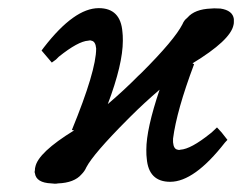

<svg xmlns="http://www.w3.org/2000/svg" viewBox="-20 -430 589 467"><path d="M81.1 -307.1Q83 -309.1 86.9 -314.9Q160.6 -410.2 220.2 -410.2Q273.4 -410.2 277.8 -352.1Q278.8 -345.2 278.8 -331.1Q278.8 -273.9 242.2 -176.8Q282.7 -211.4 315.9 -245.1L325.2 -253.9Q404.3 -333 423.8 -371.1Q427.7 -380.9 436 -387.2Q453.6 -407.7 493.2 -409.2Q497.1 -409.7 501 -409.7Q504.9 -409.7 509.5 -409.4Q514.2 -409.2 516.1 -409.2Q545.9 -404.8 548.8 -383.8V-376Q548.8 -372.1 547.9 -369.1Q540.5 -332 448.2 -275.9L452.1 -273.9Q409.7 -161.1 400.9 -92.8V-84Q402.3 -67.4 412.1 -65.9Q415.5 -64.5 418.9 -65.9Q444.3 -67.4 491.2 -105Q494.1 -106.9 499 -111.8L507.8 -120.1L519 -107.9L533.2 -89.8Q532.2 -88.9 530 -86.4Q527.8 -84 526.9 -83Q452.6 12.2 394 12.2Q341.3 12.2 336.9 -44.9Q335.9 -50.8 335.9 -65.9Q335.9 -116.2 368.2 -211.9Q329.6 -178.7 297.9 -147L289.1 -138.2Q207 -55.7 189.9 -22.9Q186 -13.7 178.2 -5.9Q160.6 14.6 121.1 16.1Q113.8 17.6 105 16.1Q67.9 14.6 64.9 -8.8Q63.5 -11.7 64.9 -16.1Q64.9 -21 65.9 -23.9Q72.8 -59.1 160.2 -112.8L154.8 -113.8Q213.9 -257.8 213.9 -312Q212.4 -329.6 202.1 -331.1Q199.2 -332.5 194.8 -331.1Q169.9 -329.6 123 -292L116.2 -285.2L106 -277.8Z"/></svg>

Font: Common Serif SemiBold
Style: Italic
Weight: 600
Italic angle: -12°
Designer: Philipp H. Poll, Khaled Hosny
Foundry: Stefan Peev, Context Ltd.
Version: Version 1.026